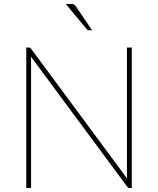

<svg xmlns="http://www.w3.org/2000/svg" viewBox="-20 -941 791 961"><path d="M639.5 -703V0H628Q621.5 0 617 -6L134.5 -658Q135 -653.5 135.2 -648.8Q135.5 -644 135.5 -640V0H111.5V-703H124Q128 -703 130.5 -701.8Q133 -700.5 136 -696.5L616.5 -47Q616 -51.5 615.8 -56Q615.5 -60.5 615.5 -64.5V-703ZM336 -921Q346 -921 350.8 -918.2Q355.5 -915.5 360.5 -908L441 -789.5H426Q418 -789.5 413.5 -795.5L309.5 -921Z"/></svg>

Font: Lato ExtraLight
Style: Regular
Weight: 275
Designer: Lukasz Dziedzic with Adam Twardoch and Botio Nikoltchev
Foundry: tyPoland Lukasz Dziedzic
Version: Version 2.015; 2015-08-06; http://www.latofonts.com/